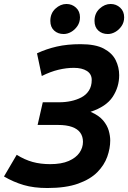

<svg xmlns="http://www.w3.org/2000/svg" viewBox="-52 -930 644 965"><path d="M186 15Q118 15 67 0Q16 -15 -32 -43L32 -152Q72 -127 112 -116Q152 -105 200 -105Q257 -105 293.5 -121Q330 -137 347.5 -162.5Q365 -188 365 -217Q365 -244 351.5 -263Q338 -282 310 -292Q282 -302 240 -302H137L163 -416H247Q276 -416 304.5 -422Q333 -428 357 -440.5Q381 -453 395 -475Q409 -497 409 -528Q409 -558 384.5 -573.5Q360 -589 319 -589Q282 -589 242 -579.5Q202 -570 158 -548L134 -662Q181 -684 233.5 -696Q286 -708 353 -708Q428 -708 470 -685.5Q512 -663 529.5 -627.5Q547 -592 547 -552Q547 -493 514.5 -443.5Q482 -394 403 -368Q445 -350 466 -325Q487 -300 494.5 -273.5Q502 -247 502 -224Q502 -184 487 -142Q472 -100 437 -64.5Q402 -29 340.5 -7Q279 15 186 15ZM268 -759Q239 -759 220 -776.5Q201 -794 201 -825Q201 -863 226.5 -886.5Q252 -910 282 -910Q310 -910 330 -891.5Q350 -873 350 -843Q350 -818 337 -799Q324 -780 305.5 -769.5Q287 -759 268 -759ZM490 -759Q461 -759 442 -776.5Q423 -794 423 -825Q423 -863 448.5 -886.5Q474 -910 504 -910Q532 -910 552 -891.5Q572 -873 572 -843Q572 -818 559 -799Q546 -780 527.5 -769.5Q509 -759 490 -759Z"/></svg>

Font: Ubuntu Sans Mono
Style: Italic
Weight: 400
Italic angle: -13.5°
Monospace: yes
Designer: Dalton Maag Ltd
Foundry: Dalton Maag Ltd
Version: Version 1.006